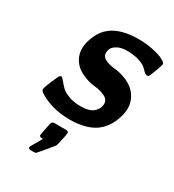

<svg xmlns="http://www.w3.org/2000/svg" viewBox="-171 -572 810 896"><g transform="rotate(30 234.0 -124.5)"><path d="M41 -48.8Q41 -63 75.2 -137.2Q78.1 -142.1 85 -144L88.9 -143.1Q92.8 -141.1 104 -127.4Q115.2 -113.8 127.7 -101.3Q140.1 -88.9 168 -78.4Q195.8 -67.9 231 -67.9Q280.8 -67.9 302 -87.9Q323.2 -107.9 323.2 -131.8Q323.2 -155.8 298.1 -167.5Q272.9 -179.2 240.5 -182.1Q208 -185.1 170.9 -203.1Q133.8 -221.2 116.2 -254.9Q104 -278.8 104 -305.2Q104 -337.4 120.6 -375.2Q137.2 -413.1 166 -435.1Q216.8 -475.1 313 -475.1Q354 -475.1 391.1 -467Q428.2 -459 448 -448.5Q467.8 -438 467.8 -429.2Q467.8 -424.3 455.8 -392.1Q443.8 -359.9 438 -349.1Q430.2 -347.2 429.2 -347.2Q422.4 -347.2 414.1 -354.5Q405.8 -361.8 397 -371.3Q388.2 -380.9 364 -389.9Q339.8 -398.9 305.2 -400.9H287.1Q256.3 -399.9 238.3 -388.4Q220.2 -377 215.6 -366Q210.9 -355 210.9 -344.2Q210.9 -322.3 233.4 -312Q255.9 -301.8 285.4 -299.3Q314.9 -296.9 351.1 -281.5Q387.2 -266.1 408.2 -235.8Q429.2 -205.1 429.2 -168.9Q429.2 -135.7 411.6 -94.5Q394 -53.2 359.9 -26.9Q309.1 11.2 220.2 11.2Q121.1 11.2 50.8 -34.2Q41 -42 41 -48.8ZM121.1 216.8Q121.1 212.9 157.2 151.9Q137.2 151.9 137.2 143.1Q137.2 136.2 150.9 73.2Q153.8 63.5 160.2 62Q162.1 61 166 61H228Q243.2 61 243.2 70.8Q243.2 76.7 236.1 110.4Q229 144 227.1 146Q224.1 150.9 197 183.3Q169.9 215.8 163.1 223.1Q159.2 226.1 149.9 226.1H135.3Q121.1 225.6 121.1 216.8Z"/></g></svg>

Font: CMU Sans Serif
Style: BoldOblique
Weight: 700
Italic angle: -12°
Version: Version 0.7.0